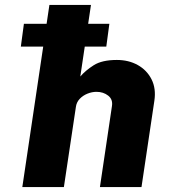

<svg xmlns="http://www.w3.org/2000/svg" viewBox="-20 -763 688 783"><path d="M65 -573 77.5 -666H426L413.5 -573ZM71 0 181.5 -743H351L307.5 -451Q328.5 -475.5 362.2 -497Q396 -518.5 456.5 -518.5Q504.5 -518.5 541.8 -497.8Q579 -477 598 -439.5Q617 -402 609.5 -352L557 0H387.5L436.5 -330Q441 -357.5 421.2 -373Q401.5 -388.5 373.5 -388.5Q355 -388.5 336.5 -381Q318 -373.5 305 -359.8Q292 -346 289.5 -327L240.5 0Z"/></svg>

Font: Public Sans Thin ExtraBold
Style: Italic
Weight: 800
Italic angle: -8°
Version: Version 2.001